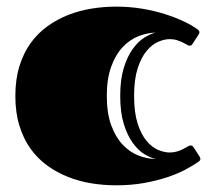

<svg xmlns="http://www.w3.org/2000/svg" viewBox="-20 -534 629 574"><path d="M380.9 -247.1Q380.9 -197.8 391.4 -165Q401.9 -132.3 418 -113Q434.1 -93.8 452.6 -85.9Q471.2 -78.1 487.3 -78.1Q499.5 -78.1 509.8 -81.3Q520 -84.5 527.8 -88.6Q535.6 -92.8 541 -95.9Q546.4 -99.1 549.3 -99.1Q553.7 -99.1 555.4 -97.7Q557.1 -96.2 559.6 -92.3L576.7 -65.9Q579.1 -62 579.1 -59.1Q579.1 -55.7 577.1 -53.7Q575.2 -51.8 573.2 -50.3Q557.1 -39.1 533.7 -26.6Q510.3 -14.2 479.2 -3.9Q448.2 6.3 410.2 13.2Q372.1 20 327.1 20Q290.5 20 253.9 14.2Q217.3 8.3 183.8 -4.9Q150.4 -18.1 121.6 -38.8Q92.8 -59.6 71.5 -89.1Q50.3 -118.7 38.1 -158Q25.9 -197.3 25.9 -247.1Q25.9 -296.9 38.1 -336.2Q50.3 -375.5 71.5 -405Q92.8 -434.6 121.6 -455.3Q150.4 -476.1 183.8 -489.3Q217.3 -502.4 253.9 -508.3Q290.5 -514.2 327.1 -514.2Q367.2 -514.2 404.3 -508.1Q441.4 -502 472.9 -491.9Q504.4 -481.9 529.5 -470Q554.7 -458 570.3 -446.3Q572.3 -444.8 574.2 -442.9Q576.2 -440.9 576.2 -437.5Q576.2 -434.1 573.7 -430.7L556.6 -404.3Q554.2 -400.4 552.5 -398.9Q550.8 -397.5 546.4 -397.5Q543.5 -397.5 538.6 -400.4Q533.7 -403.3 526.4 -407Q519 -410.6 509.3 -413.8Q499.5 -417 487.3 -417Q471.2 -417 452.6 -408.9Q434.1 -400.9 418 -381.3Q401.9 -361.8 391.4 -329.1Q380.9 -296.4 380.9 -247.1ZM445.8 -58.6Q430.2 -62 411.6 -73.2Q393.1 -84.5 377 -106.7Q360.8 -128.9 350.1 -163.3Q339.4 -197.8 339.4 -247.1Q339.4 -296.4 350.1 -331.1Q360.8 -365.7 377 -387.9Q393.1 -410.2 411.6 -421.6Q430.2 -433.1 445.8 -436.5Q419.4 -436 393.3 -425.5Q367.2 -415 346.2 -392.6Q325.2 -370.1 312.3 -334.2Q299.3 -298.3 299.3 -247.1Q299.3 -195.8 312.3 -160.2Q325.2 -124.5 346.2 -102.1Q367.2 -79.6 393.3 -69.3Q419.4 -59.1 445.8 -58.6Z"/></svg>

Font: Fascinate Inline
Style: Regular
Weight: 900
Designer: Astigmatic (AOETI)
Foundry: Astigmatic (AOETI)
Version: Version 1.000